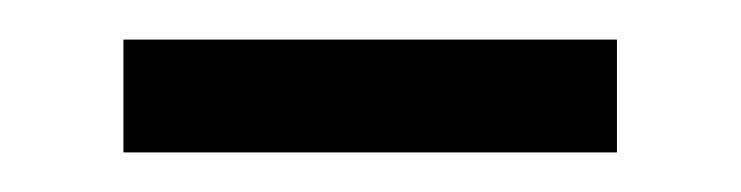

<svg xmlns="http://www.w3.org/2000/svg" viewBox="-20 -321 378 98"><path d="M43 -243.2V-300.8H294.9V-243.2Z"/></svg>

Font: GenYoMin JP Regular
Style: Regular
Weight: 400
Version: Version 1.001;PS 1;hotconv 16.6.51;makeotf.lib2.5.65220 DEVE